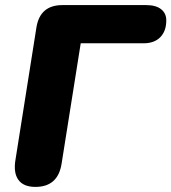

<svg xmlns="http://www.w3.org/2000/svg" viewBox="-20 -725 673 754"><path d="M119 9Q72 9 52 -19Q32 -47 41 -99L123 -617Q137 -705 225 -705H554Q592 -705 612.5 -689Q633 -673 633 -645Q633 -603 609.5 -579Q586 -555 544 -555H297L222 -83Q208 9 119 9Z"/></svg>

Font: Nunito Black
Style: Italic
Weight: 900
Italic angle: -9°
Designer: Vernon Adams
Foundry: Vernon Adams
Version: Version 3.601; ttfautohint (v1.8.2.53-6de2)